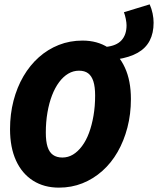

<svg xmlns="http://www.w3.org/2000/svg" viewBox="-20 -848 724 880"><path d="M516 -576 465 -633Q514 -638 537 -663.5Q560 -689 560 -732Q560 -744 556.5 -761.5Q553 -779 548 -792L666 -828Q675 -808 679.5 -786Q684 -764 684 -744Q684 -696 666 -661.5Q648 -627 611 -606Q574 -585 516 -576ZM250 12Q182 12 131.5 -20Q81 -52 53.5 -112Q26 -172 26 -256Q26 -325 42 -386.5Q58 -448 87.5 -498.5Q117 -549 158 -585.5Q199 -622 249.5 -642Q300 -662 358 -662Q426 -662 475.5 -630Q525 -598 552.5 -538Q580 -478 580 -394Q580 -325 564 -263.5Q548 -202 519 -151.5Q490 -101 449 -64.5Q408 -28 358 -8Q308 12 250 12ZM266 -126Q292 -126 314.5 -139.5Q337 -153 356 -178.5Q375 -204 388 -239Q401 -274 408.5 -317.5Q416 -361 416 -410Q416 -450 408 -475Q400 -500 384 -512Q368 -524 342 -524Q316 -524 293 -510.5Q270 -497 251 -471.5Q232 -446 218.5 -411Q205 -376 197.5 -332.5Q190 -289 190 -240Q190 -200 198 -175Q206 -150 223 -138Q240 -126 266 -126Z"/></svg>

Font: Source Code Pro ExtraLight Black
Style: Italic
Weight: 900
Italic angle: -11°
Monospace: yes
Version: Version 1.016;hotconv 1.0.116;makeotfexe 2.5.65601